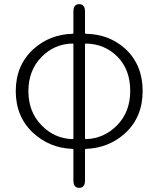

<svg xmlns="http://www.w3.org/2000/svg" viewBox="-20 -707 764 926"><path d="M362 199Q334 199 334 163V16Q334 11 329 11Q220 7 141 -65Q56 -143 56 -267.5Q56 -392 141 -470Q220 -541 329 -544Q334 -544 334 -549V-651Q334 -687 362 -687Q390 -687 390 -651V-549Q390 -544 395 -544Q507 -542 585 -471Q668 -394 668 -268Q668 -142 583 -64Q504 7 395 11Q390 11 390 16V163Q390 199 362 199ZM329 -36Q334 -36 334 -41V-492Q334 -497 329 -497Q243 -495 182 -434Q117 -369 117 -267.5Q117 -166 182 -101Q243 -39 329 -36ZM390 -41Q390 -36 395 -36Q481 -39 543 -101Q608 -166 608 -268.5Q608 -371 547 -433Q486 -495 395 -497Q390 -497 390 -492Z"/></svg>

Font: Resource Han Rounded JP Light
Style: Regular
Weight: 300
Designer: Cyano Hao (round all glyphs); Ryoko NISHIZUKA 西塚涼子 (kana, bopomofo & ideographs); Paul D. Hunt (Latin, Greek & Cyrillic)
Foundry: Cyano Hao
Version: 0.990